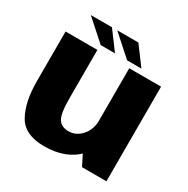

<svg xmlns="http://www.w3.org/2000/svg" viewBox="-167 -888 1021 1042"><g transform="rotate(30 343.0 -367.0)"><path d="M480 0H633V-593H433.5V-92ZM234 -593H34.5V-280.5Q34.5 -152 78.2 -73.8Q122 4.5 243.5 4.5Q382.5 4.5 457.2 -77.2Q532 -159 532 -240L434.5 -276.5Q434.5 -209.5 400 -170.8Q365.5 -132 317.5 -132Q273.5 -132 253.8 -163Q234 -194 234 -291ZM402 -624.5H491.5L406.5 -739H274ZM236.5 -624.5H326L241 -739H108.5Z"/></g></svg>

Font: Anybody Thin ExtraBold
Style: Regular
Weight: 800
Version: Version 1.113;gftools[0.9.25]